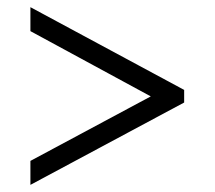

<svg xmlns="http://www.w3.org/2000/svg" viewBox="-20 -626 599 536"><path d="M64.9 -109.9V-176.8L400.9 -356.9L64.9 -539.1V-606L494.1 -375V-339.8Z"/></svg>

Font: Droid Serif
Style: Regular
Weight: 400
Version: Version 1.00 build 112